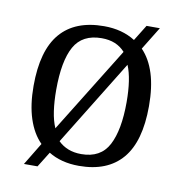

<svg xmlns="http://www.w3.org/2000/svg" viewBox="-72 -644 717 752"><g transform="rotate(10 286.0 -268.0)"><path d="M126 -49Q92 -83 74 -138Q56 -193 56 -268Q56 -409 114.5 -477.5Q173 -546 288 -546Q360 -546 412 -513L451 -576H504L448 -485Q481 -451 498 -397Q515 -343 515 -268Q515 -127 456.5 -58.5Q398 10 285 10Q249 10 218.5 2Q188 -6 164 -21L126 40H72ZM286 -37Q363 -37 394.5 -97Q426 -157 426 -268Q426 -314 420.5 -350.5Q415 -387 404 -413L194 -72Q211 -55 234 -46Q257 -37 286 -37ZM380 -460Q363 -479 340 -488.5Q317 -498 287 -498Q210 -498 178 -440.5Q146 -383 146 -268Q146 -222 151.5 -184Q157 -146 169 -119Z"/></g></svg>

Font: Noto Serif Hentaigana EL
Style: Regular
Weight: 400
Designer: Kazuhiro Yamada
Foundry: nipponia
Version: Version 1.000